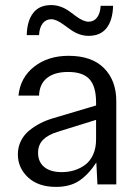

<svg xmlns="http://www.w3.org/2000/svg" viewBox="-20 -731 554 761"><path d="M202.1 9.8Q131.8 9.8 91.3 -27.8Q50.8 -65.4 50.8 -119.1Q50.8 -147.5 62.5 -171.6Q74.2 -195.8 95 -212.9Q115.7 -230 138.9 -241.9Q162.1 -253.9 189.9 -262.2L360.8 -313V-325.2Q360.8 -388.2 334.7 -417Q308.6 -445.8 250 -445.8Q195.8 -445.8 166 -421.6Q136.2 -397.5 134.8 -352.1H53.2Q60.5 -423.8 115.5 -466.8Q170.4 -509.8 252 -509.8Q343.8 -509.8 392.3 -460.9Q440.9 -412.1 440.9 -330.1V0H366.2L361.8 -86.9Q330.6 -39.1 293.9 -14.6Q257.3 9.8 202.1 9.8ZM85.9 -591.8Q87.4 -648.4 111.6 -679.7Q135.7 -710.9 183.1 -710.9Q221.7 -710.9 257.8 -684.1L280.8 -667Q310.5 -645 331.1 -645Q352.1 -645 364.7 -661.6Q377.4 -678.2 378.9 -708H428.2Q426.8 -651.4 402.6 -620.1Q378.4 -588.9 331.1 -588.9Q292.5 -588.9 255.9 -616.2L232.9 -632.8Q203.1 -654.8 183.1 -654.8Q162.1 -654.8 149.2 -638.2Q136.2 -621.6 134.8 -591.8ZM130.9 -125Q130.9 -89.4 155.3 -69.1Q179.7 -48.8 225.1 -48.8Q251 -48.8 274.2 -55.9Q297.4 -63 317.4 -77.6Q337.4 -92.3 349.1 -118.2Q360.8 -144 360.8 -178.2V-255.9L210 -209Q170.9 -197.3 150.9 -177.2Q130.9 -157.2 130.9 -125Z"/></svg>

Font: TASA Orbiter Text
Style: Regular
Weight: 400
Designer: Weizhong Zhang
Version: Version 1.000;Glyphs 3.1.2 (3151)